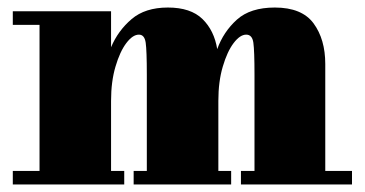

<svg xmlns="http://www.w3.org/2000/svg" viewBox="-20 -490 969 510"><path d="M14 -36H85V-424H14V-460H275V-364.5Q293.5 -408.5 329.5 -439.2Q365.5 -470 426 -470Q486.5 -470 517.8 -439.5Q549 -409 557 -359.5Q573.5 -405.5 609.2 -437.8Q645 -470 710 -470Q782 -470 813 -427.8Q844 -385.5 844 -320V-36H915V0H620V-36H656V-292Q656 -355 653 -376.5Q650 -398 634 -398Q617.5 -398 600.5 -375.5Q583.5 -353 571.8 -313.2Q560 -273.5 560 -222V-36H594V0H335V-36H370V-292Q370 -355 367 -376.5Q364 -398 349 -398Q332.5 -398 315.5 -375.5Q298.5 -353 286.8 -313.2Q275 -273.5 275 -222V-36H310V0H14Z"/></svg>

Font: Bodoni* 06pt Fatface
Style: Regular
Weight: 900
Version: Version 2.3